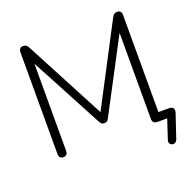

<svg xmlns="http://www.w3.org/2000/svg" viewBox="-148 -858 1160 1164"><g transform="rotate(-20 431.5 -276.0)"><path d="M775 159Q765 159 757.5 152.5Q750 146 750 135L752 124L793 0H730Q715 0 707 -7.5Q699 -15 699 -30V-586L455 -123Q450 -112 443.5 -107.5Q437 -103 427 -103Q415 -103 408.5 -108Q402 -113 397 -123L150 -587V-24Q150 -10 142.5 -2Q135 6 122 6Q109 6 101.5 -2Q94 -10 94 -24V-681Q94 -695 101 -703Q108 -711 121 -711Q133 -711 140.5 -706.5Q148 -702 154 -690L426 -174L696 -690Q703 -702 710 -706.5Q717 -711 729 -711Q742 -711 749 -703Q756 -695 756 -681V-54H823Q839 -54 847 -47.5Q855 -41 855 -30Q855 -21 853 -16L801 139Q797 149 790 154Q783 159 775 159Z"/></g></svg>

Font: SN Pro Light
Style: Regular
Weight: 300
Designer: Tobias Whetton
Foundry: Supernotes
Version: Version 1.002